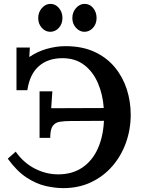

<svg xmlns="http://www.w3.org/2000/svg" viewBox="-20 -954 732 990"><path d="M184 -243V-483H250Q248 -463 247 -440.5Q246 -418 244 -396L515 -397Q510 -468 484.5 -526.5Q459 -585 413.5 -619.5Q368 -654 302 -654Q227 -654 180 -612.5Q133 -571 121 -489H65V-709H134L131 -660Q174 -689 222.5 -702.5Q271 -716 318 -716Q404 -716 467.5 -686.5Q531 -657 572.5 -606.5Q614 -556 634 -493Q654 -430 654 -363Q654 -287 629.5 -218.5Q605 -150 559.5 -97.5Q514 -45 450 -14.5Q386 16 306 16Q264 16 215.5 5Q167 -6 117 -38.5Q67 -71 20 -136L61 -172Q101 -115 159 -85Q217 -55 280 -55Q353 -55 404.5 -90Q456 -125 484 -187Q512 -249 516 -331L344 -330Q311 -330 287.5 -326Q264 -322 251.5 -304Q239 -286 239 -243ZM239 -790Q214 -790 195.5 -810.5Q177 -831 177 -861Q177 -891 196 -912.5Q215 -934 240 -934Q266 -934 284 -912.5Q302 -891 302 -861Q302 -831 283.5 -810.5Q265 -790 239 -790ZM415 -790Q391 -790 372 -810.5Q353 -831 353 -861Q353 -891 372 -912.5Q391 -934 416 -934Q443 -934 460.5 -912.5Q478 -891 478 -861Q478 -831 459.5 -810.5Q441 -790 415 -790Z"/></svg>

Font: Lora SemiBold
Style: Regular
Weight: 600
Designer: Olga Karpushina, Alexei Vanyashin (Cyrillic)
Foundry: Cyreal
Version: Version 3.011; ttfautohint (v1.8.4.7-5d5b)